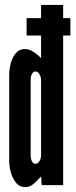

<svg xmlns="http://www.w3.org/2000/svg" viewBox="-20 -755 308 783"><path d="M88.5 -610V-681H267V-610ZM82.5 8Q60 8 45.8 -9.2Q31.5 -26.5 24.5 -51.2Q17.5 -76 17.5 -99V-448Q17.5 -472.5 24 -497.2Q30.5 -522 44.8 -538.5Q59 -555 82 -555Q99 -555 117 -543.2Q135 -531.5 147.5 -517.5V-735H237.5V0H150L147.5 -35.5Q136 -22.5 119.5 -7.2Q103 8 82.5 8ZM124.5 -87Q134 -87 140.8 -97.8Q147.5 -108.5 147.5 -122.5V-429Q147.5 -441 140.8 -452.2Q134 -463.5 124.5 -463.5Q116 -463.5 110.5 -453.5Q105 -443.5 105 -429V-122.5Q105 -108 110 -97.5Q115 -87 124.5 -87Z"/></svg>

Font: League Gothic SemiCondensed
Style: Regular
Weight: 400
Width: 4
Designer: The League of Moveable Type
Version: Version 2.001